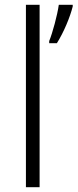

<svg xmlns="http://www.w3.org/2000/svg" viewBox="-20 -780 323 800"><path d="M145 0V-760H88V0ZM283 -753V-760H225C219 -717 199 -643 185 -609V-600H217C246 -646 272 -709 283 -753Z"/></svg>

Font: Noto Sans Telugu Light
Style: Regular
Weight: 300
Designer: Jelle Bosma - Monotype Design Team
Foundry: Monotype Imaging Inc.
Version: Version 2.005